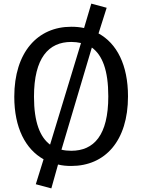

<svg xmlns="http://www.w3.org/2000/svg" viewBox="-20 -905 787 1062"><path d="M525 -720 570 -862 485 -885 445 -750C422 -755 399 -757 374 -757C188 -757 59 -616 59 -370C59 -198 121 -80 221 -24L178 114L264 137L301 5C325 11 349 13 374 13C561 13 688 -125 688 -372C688 -546 626 -665 525 -720ZM374 -673C393 -673 410 -671 428 -667L257 -105C202 -146 168 -228 168 -370C168 -585 249 -673 374 -673ZM374 -71C354 -71 336 -73 320 -77L488 -642C546 -600 579 -517 579 -372C579 -156 499 -71 374 -71Z"/></svg>

Font: Glow Sans SC Normal Medium
Style: Regular
Weight: 600
Designer: Ryoko NISHIZUKA (kana, bopomofo & ideographs); Paul D. Hunt (Latin, Greek & Cyrillic); Sandoll Communications, Soo-young
Version: Version 0.93